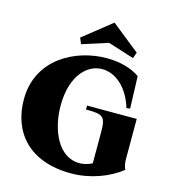

<svg xmlns="http://www.w3.org/2000/svg" viewBox="-139 -1084 1071 1210"><g transform="rotate(15 396.5 -479.5)"><path d="M438 15C560 15 684 -31 763 -96C750 -118 749 -144 749 -173V-424H425V-398C538 -400 554 -386 554 -286V-82C529 -69 499 -61 472 -61C333 -61 264 -224 264 -382C264 -574 359 -671 459 -671C542 -671 628 -606 669 -473L692 -476L685 -686C630 -725 552 -745 469 -745C265 -745 30 -623 30 -360C30 -147 162 15 438 15ZM288 -788 457 -842 627 -788 641 -827 457 -974 272 -827Z"/></g></svg>

Font: Sinistre Bold
Style: Regular
Weight: 900
Designer: Jules Durand
Foundry: Collletttivo
Version: Version 69.420;Glyphs 3.2 (3217)